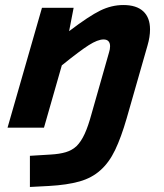

<svg xmlns="http://www.w3.org/2000/svg" viewBox="-20 -508 654 764"><path d="M567 -327 484 -37Q462 39 438 89Q414 139 380 169Q346 200 296.5 214Q247 228 175 232L99 236V112L181 107Q217 105 242 97.5Q267 90 285 73Q303 55 317 24.5Q331 -6 344 -54L414 -300Q416 -306 417 -312Q418 -318 418 -324Q418 -337 411.5 -344Q405 -351 392 -351Q369 -351 333.5 -328.5Q298 -306 226 -248L155 0H10L147 -477H273L255 -384Q334 -444 379 -466Q424 -488 471 -488Q523 -488 550 -463Q577 -438 577 -391Q577 -376 574.5 -360Q572 -344 567 -327Z"/></svg>

Font: Intel One Mono
Style: Bold Italic
Weight: 700
Italic angle: -16°
Monospace: yes
Designer: Fred Shallcrass
Foundry: Frere-Jones Type LLC
Version: Version 1.400;hotconv 1.1.0;makeotfexe 2.6.0;FJTRelease1.4